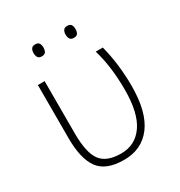

<svg xmlns="http://www.w3.org/2000/svg" viewBox="-171 -832 900 960"><g transform="rotate(-30 279.5 -351.5)"><path d="M269 10Q164 10 122.5 -47.5Q81 -105 81 -223V-530H120V-227Q120 -118 153.5 -71.5Q187 -25 272 -25Q353 -25 399.5 -91.5Q446 -158 446 -293Q446 -354 439 -413Q432 -472 415 -530H456Q485 -417 485 -292Q485 -142 428 -66Q371 10 269 10ZM142 -679Q142 -694 148.5 -703.5Q155 -713 170 -713Q187 -713 193 -703.5Q199 -694 199 -679Q199 -663 193 -653.5Q187 -644 170 -644Q155 -644 148.5 -653.5Q142 -663 142 -679ZM327 -679Q327 -694 333.5 -703.5Q340 -713 355 -713Q372 -713 378 -703.5Q384 -694 384 -679Q384 -663 378 -653.5Q372 -644 355 -644Q340 -644 333.5 -653.5Q327 -663 327 -679Z"/></g></svg>

Font: Noto Sans ExtraLight
Style: Regular
Weight: 200
Designer: Monotype Design Team
Foundry: Monotype Imaging Inc.
Version: Version 2.007